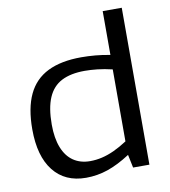

<svg xmlns="http://www.w3.org/2000/svg" viewBox="-84 -812 790 893"><g transform="rotate(-10 311.5 -365.0)"><path d="M474 1 461 -61Q404 -24 354 -7Q304 10 251 10Q152 10 97.5 -59Q43 -128 43 -255Q43 -355 73.5 -419.5Q104 -484 167 -515Q230 -546 325 -546Q357 -546 391.5 -543Q426 -540 461 -533V-740H551V1ZM460 -125V-465Q422 -474 390 -477.5Q358 -481 330 -481Q264 -481 221 -459Q178 -437 157 -388.5Q136 -340 136 -261Q136 -197 153.5 -152.5Q171 -108 204 -85.5Q237 -63 283 -63Q311 -63 339 -69.5Q367 -76 396.5 -89.5Q426 -103 460 -125Z"/></g></svg>

Font: Georama SemiExpanded
Style: Regular
Weight: 400
Width: 6
Designer: Jean-Baptiste Levee
Foundry: Production Type
Version: Version 1.001